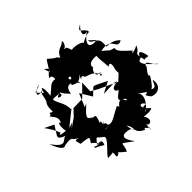

<svg xmlns="http://www.w3.org/2000/svg" viewBox="-229 -970 1274 1274"><g transform="rotate(-45 408.0 -333.0)"><path d="M50 -349C35 -324 17 -311 84 -287C47 -301 43 -210 -36 -326C-6 -238 21 -236 29 -246C120 -261 78 -237 129 -218C90 -224 104 -218 111 -181C208 -171 178 -168 163 -135C193 -114 219 -77 160 -103C156 -87 163 -100 217 -63C247 -125 164 -86 186 -102C228 -150 204 -138 254 -103C280 -85 180 -10 174 15C222 13 237 14 204 -13C243 14 204 54 230 49C279 28 209 13 292 73C324 4 277 -9 379 62C318 -19 351 -34 414 -16C450 22 420 23 412 -51C451 -1 405 18 479 56C517 3 437 18 513 67C502 95 509 92 511 30C511 64 577 48 535 -12C535 -12 594 -2 611 -17C537 -78 584 -106 606 -61C537 -67 614 -30 560 -28C584 -28 662 -111 612 -153C652 -116 675 -116 658 -107C619 -116 690 -48 664 -73C690 -55 764 -60 751 -140C742 -149 739 -78 700 -105C721 -114 752 -165 758 -177C730 -184 798 -238 783 -243C810 -279 820 -200 852 -193C731 -292 782 -301 801 -303C817 -246 777 -291 841 -274C844 -273 825 -377 798 -312C794 -362 810 -323 835 -382C781 -352 763 -369 795 -372C764 -405 708 -443 721 -471C666 -490 709 -468 645 -519C763 -547 720 -441 785 -479C738 -530 687 -508 688 -519C706 -616 629 -584 632 -633C662 -599 679 -595 666 -592C595 -584 592 -629 678 -686C676 -670 590 -662 670 -745C603 -706 667 -718 677 -667C627 -664 577 -625 599 -637C606 -650 547 -671 511 -663C491 -725 490 -689 475 -706C493 -695 516 -745 504 -750C481 -722 441 -736 421 -680C385 -723 428 -671 351 -738C335 -722 302 -657 294 -651C318 -621 319 -613 290 -704C334 -664 316 -697 271 -636C319 -645 281 -562 301 -603C249 -613 243 -580 195 -548C208 -618 187 -654 179 -591C114 -659 143 -620 194 -655C135 -640 105 -587 201 -617C143 -601 173 -592 146 -532C175 -552 124 -549 133 -464C118 -459 107 -486 108 -458C92 -453 90 -460 113 -430C139 -397 114 -371 119 -371C114 -386 92 -388 103 -311C72 -316 37 -315 72 -329C67 -323 68 -352 14 -426L79 -394ZM228 -388C233 -445 190 -486 190 -516C189 -522 195 -522 251 -516C266 -474 180 -509 256 -517C280 -511 225 -539 301 -461C311 -537 362 -519 397 -464C385 -533 343 -538 369 -549C410 -541 313 -500 359 -492C367 -483 407 -475 429 -513C402 -442 423 -511 443 -484C442 -459 501 -482 539 -404C501 -401 550 -432 552 -428C482 -405 512 -483 530 -479C525 -492 521 -526 598 -520C597 -470 600 -489 605 -409C593 -405 650 -455 622 -365V-335L579 -295L450 -355L403 -382L406 -461L330 -384L246 -382L203 -337L139 -293L170 -320L133 -309L240 -394ZM578 -306C542 -305 519 -239 570 -301C498 -292 525 -254 544 -256C507 -224 469 -209 531 -185C548 -148 544 -182 570 -162C585 -203 494 -172 548 -139C507 -221 498 -210 456 -162C455 -144 479 -161 459 -188C403 -163 354 -118 328 -144C330 -186 286 -145 330 -179C270 -151 338 -166 265 -131C336 -138 324 -135 293 -131C289 -112 331 -212 299 -188C330 -268 306 -234 267 -252C292 -254 218 -244 294 -249C250 -268 257 -280 329 -345L303 -333L342 -426L392 -344L440 -390L458 -386L535 -348L454 -306L550 -310Z"/></g></svg>

Font: Hussar Lance
Style: ExBd
Weight: 700
Foundry: Cannot Into Space Fonts, PlusOne Fonts
Version: Version 2.270